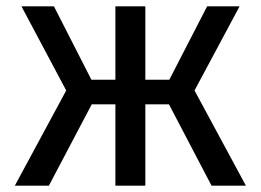

<svg xmlns="http://www.w3.org/2000/svg" viewBox="-20 -589 827 609"><path d="M740 -569H637L517 -336H441V-569H346V-336H270L151 -569H48L190 -302L27 0H135L271 -258H346V0H441V-258H516L651 0H760L597 -302Z"/></svg>

Font: Glow Sans SC Normal Medium
Style: Regular
Weight: 600
Designer: Ryoko NISHIZUKA (kana, bopomofo & ideographs); Paul D. Hunt (Latin, Greek & Cyrillic); Sandoll Communications, Soo-young
Version: Version 0.93